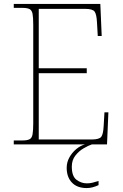

<svg xmlns="http://www.w3.org/2000/svg" viewBox="-20 -734 625 976"><path d="M50 0V-20H93Q118 -20 130 -26Q142 -32 145.5 -51Q149 -70 149 -108V-606Q149 -645 145.5 -663.5Q142 -682 130 -688Q118 -694 93 -694H50V-714H490L497 -551H477L473 -620Q471 -661 461 -675Q451 -689 412 -689H177V-387H421V-362H177V-25H446Q485 -25 495 -39Q505 -53 507 -94L511 -163H531L524 0ZM421 222Q372 222 345.5 194Q319 166 319 119Q319 91 332.5 66.5Q346 42 367.5 24Q389 6 412 0H447Q429 6 405 20Q381 34 363 57Q345 80 345 113Q345 162 369 180Q393 198 421 198Q437 198 449 195Q461 192 481 186V207Q466 214 451 218Q436 222 421 222Z"/></svg>

Font: Noto Serif Thin
Style: Regular
Weight: 100
Designer: Monotype Design Team
Foundry: Monotype Imaging Inc.
Version: Version 2.015